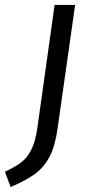

<svg xmlns="http://www.w3.org/2000/svg" viewBox="-87 -546 381 777"><path d="M-67 149Q-25 129 -1 111Q23 93 39.5 60.5Q56 28 64 -27L134 -526H217L146 -26Q136 46 113.5 88.5Q91 131 55 157.5Q19 184 -44 211Z"/></svg>

Font: FiraGO Book
Style: Italic
Weight: 350
Italic angle: -8°
Designer: bBox Type GmbH
Foundry: bBox Type GmbH
Version: Version 1.001